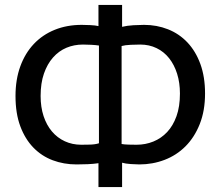

<svg xmlns="http://www.w3.org/2000/svg" viewBox="-20 -740 897 780"><path d="M380 -77Q360 -74 336.5 -73Q313 -72 291 -72Q239 -72 194 -89Q149 -106 115.5 -140.5Q82 -175 62.5 -227Q43 -279 43 -350Q43 -417 62.5 -470.5Q82 -524 117.5 -561.5Q153 -599 202.5 -619Q252 -639 312 -639Q326 -639 347 -638Q368 -637 380 -634V-720H476V-631Q496 -636 522 -637.5Q548 -639 565 -639Q617 -639 662.5 -621Q708 -603 741.5 -567.5Q775 -532 794 -480Q813 -428 813 -360Q813 -290 791.5 -236Q770 -182 733.5 -145.5Q697 -109 648.5 -90.5Q600 -72 546 -72Q534 -72 511.5 -73.5Q489 -75 476 -79V20H380ZM550 -559Q535 -559 511.5 -558Q488 -557 474 -553V-155Q485 -153 502 -152.5Q519 -152 535 -152Q571 -152 603 -165Q635 -178 659 -203.5Q683 -229 697 -268Q711 -307 711 -360Q711 -404 699.5 -440.5Q688 -477 667 -503.5Q646 -530 616 -544.5Q586 -559 550 -559ZM310 -152Q321 -152 344 -152.5Q367 -153 382 -158V-555Q369 -557 351 -558Q333 -559 317 -559Q281 -559 250 -546Q219 -533 195.5 -506.5Q172 -480 158.5 -441Q145 -402 145 -350Q145 -305 157 -268.5Q169 -232 191 -206Q213 -180 243.5 -166Q274 -152 310 -152Z"/></svg>

Font: PT Sans Caption
Style: Regular
Weight: 400
Designer: A.Korolkova, O.Umpeleva, V.Yefimov
Foundry: ParaType Ltd
Version: Version 2.004W OFL